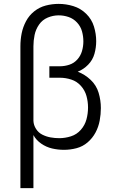

<svg xmlns="http://www.w3.org/2000/svg" viewBox="-20 -763 616 988"><path d="M85 205H152V-68Q166 -42 192 -24Q218 -6 248 1Q278 8 309 8Q342 8 374 -0.5Q406 -9 431 -30.5Q456 -52 471.5 -81Q487 -110 493 -142.5Q499 -175 499 -207Q499 -247 487.5 -285.5Q476 -324 446.5 -352Q417 -380 380 -394Q410 -406 433.5 -430Q457 -454 466 -486Q475 -518 475 -551Q475 -589 463.5 -626.5Q452 -664 423.5 -692Q395 -720 357.5 -731.5Q320 -743 282 -743Q248 -743 215.5 -734.5Q183 -726 156.5 -705Q130 -684 114 -654Q98 -624 91.5 -591.5Q85 -559 85 -525ZM285 -52Q262 -52 240 -56Q218 -60 198 -70Q178 -80 165.5 -99.5Q153 -119 152 -141V-525Q152 -554 158 -583Q164 -612 181 -636.5Q198 -661 225.5 -672.5Q253 -684 282 -684Q308 -684 333 -675.5Q358 -667 376.5 -647Q395 -627 402 -601.5Q409 -576 409 -550Q409 -525 402 -500.5Q395 -476 378 -457Q361 -438 337 -430Q313 -422 288 -422H234V-363H288Q318 -363 347 -353.5Q376 -344 396.5 -321Q417 -298 425 -269Q433 -240 433 -210Q433 -179 425 -149Q417 -119 396 -95Q375 -71 345 -61.5Q315 -52 285 -52Z"/></svg>

Font: Iosevka Sparkle Light
Style: Regular
Weight: 300
Designer: Belleve Invis
Foundry: Belleve Invis
Version: Version 4.5.0; ttfautohint (v1.8.3)